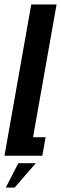

<svg xmlns="http://www.w3.org/2000/svg" viewBox="-61 -695 272 857"><path d="M-41 0 78.5 -675H191.5L86.5 -82.5H142.5L128 0ZM-35.1 142.4 20.7 33.4H98.9L4.3 142.4Z"/></svg>

Font: Anybody UltraCondensed SemiBold
Style: Italic
Weight: 600
Width: 1
Italic angle: -10°
Designer: Tyler Finck
Foundry: Etcetera Type Company
Version: Version 1.010; ttfautohint (v1.8.3) -l 8 -r 50 -G 200 -x 14 